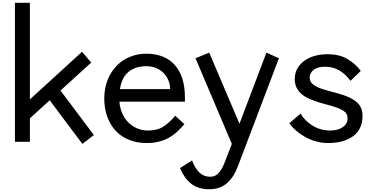

<svg xmlns="http://www.w3.org/2000/svg" viewBox="-20 -1020 2684 1381"><path d="M87.5 -1000H195V-305L570 -647.5L636.2 -570L415 -368.8L655 -48.8L572.5 15L337.5 -298.8L195 -168.8V0H87.5Z M1035 8.8Q966.2 8.8 909.4 -13.8Q852.5 -36.2 813.1 -78.1Q773.8 -120 751.9 -179.4Q730 -238.8 730 -311.2Q730 -386.2 754.4 -446.2Q778.8 -506.2 820 -548.1Q861.2 -590 916.2 -611.9Q971.2 -633.8 1032.5 -633.8Q1165 -633.8 1237.5 -551.9Q1310 -470 1310 -321.2V-288.8H838.8Q842.5 -242.5 859.4 -204.4Q876.2 -166.2 903.8 -138.8Q931.2 -111.2 967.5 -96.2Q1003.8 -81.2 1043.8 -81.2Q1113.8 -81.2 1158.1 -111.2Q1202.5 -141.2 1240 -187.5L1306.2 -127.5Q1282.5 -98.8 1255.6 -73.8Q1228.8 -48.8 1196.9 -30.6Q1165 -12.5 1125.6 -1.9Q1086.2 8.8 1035 8.8ZM1203.8 -378.8Q1203.8 -413.8 1190.6 -443.8Q1177.5 -473.8 1155 -496.2Q1132.5 -518.8 1101.2 -531.2Q1070 -543.8 1032.5 -543.8Q956.2 -543.8 906.2 -504.4Q856.2 -465 842.5 -378.8Z M1486.2 341.2Q1403.8 341.2 1353.8 300.6Q1303.8 260 1275 188.8L1361.2 133.8Q1382.5 190 1413.8 220.6Q1445 251.2 1490 251.2Q1513.8 251.2 1530.6 241.9Q1547.5 232.5 1561.2 214.4Q1575 196.2 1586.2 171.2Q1597.5 146.2 1608.8 115L1647.5 15L1386.2 -601.2L1485 -641.2L1702.5 -130L1896.2 -641.2L1986.2 -601.2L1690 178.8Q1677.5 212.5 1659.4 241.9Q1641.2 271.2 1616.9 293.8Q1592.5 316.2 1560 328.8Q1527.5 341.2 1486.2 341.2Z M2341.2 8.8Q2296.2 8.8 2255 -2.5Q2213.8 -13.8 2178.1 -33.1Q2142.5 -52.5 2112.5 -78.1Q2082.5 -103.8 2061.2 -133.8L2141.2 -202.5Q2175 -148.8 2230.6 -115Q2286.2 -81.2 2355 -81.2Q2411.2 -81.2 2445.6 -105.6Q2480 -130 2480 -167.5Q2480 -205 2449.4 -223.8Q2418.8 -242.5 2371.2 -256.2L2282.5 -281.2Q2243.8 -292.5 2210 -306.9Q2176.2 -321.2 2151.9 -341.2Q2127.5 -361.2 2113.8 -388.8Q2100 -416.2 2100 -451.2Q2100 -491.2 2117.5 -524.4Q2135 -557.5 2166.9 -581.2Q2198.8 -605 2241.9 -617.5Q2285 -630 2335 -630Q2421.2 -630 2478.1 -596.2Q2535 -562.5 2575 -510L2501.2 -438.8Q2465 -487.5 2420 -513.8Q2375 -540 2318.8 -540Q2263.8 -540 2235.6 -517.5Q2207.5 -495 2207.5 -462.5Q2207.5 -431.2 2234.4 -410.6Q2261.2 -390 2317.5 -373.8L2412.5 -347.5Q2497.5 -325 2542.5 -288.1Q2587.5 -251.2 2587.5 -187.5Q2587.5 -90 2520 -40.6Q2452.5 8.8 2341.2 8.8Z"/></svg>

Font: Abordage
Style: Regular
Weight: 400
Designer: Ange Degheest & Eugénie Bidaut
Foundry: Velvetyne Type Foundry
Version: Version 1.000;FEAKit 1.0